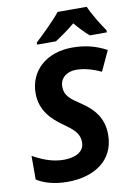

<svg xmlns="http://www.w3.org/2000/svg" viewBox="-101 -998 756 1072"><g transform="rotate(-10 277.0 -462.0)"><path d="M20 -168V-34C61 -7 122 10 194 10C341 10 462 -61 462 -211C462 -295 423 -355 344 -407C288 -444 256 -467 256 -518C256 -567 295 -598 348 -598C391 -598 438 -586 489 -562L542 -676C483 -708 423 -724 348 -724C199 -724 103 -633 103 -507C103 -409 165 -351 225 -309C276 -272 311 -248 311 -193C311 -140 260 -115 195 -115C135 -115 79 -135 20 -168ZM159 -786V-774H265C304 -799 339 -824 378 -856C401 -828 434 -794 457 -774H554V-786C527 -825 488 -887 468 -934H303C270 -892 197 -821 159 -786Z"/></g></svg>

Font: BC Sans
Style: Bold Italic
Weight: 700
Italic angle: -12°
Designer: Monotype Design Team
Province of B.C.
Foundry: Monotype Imaging Inc.
Version: Version 2.000;GOOG;noto-source:20170915:90ef993387c0